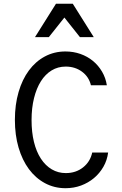

<svg xmlns="http://www.w3.org/2000/svg" viewBox="-20 -981 640 1011"><path d="M465.6 -178Q455.2 -129.4 417.3 -99.5Q379.4 -69.6 326.6 -69.6Q286 -69.6 252.6 -89.3Q219.2 -109 195.3 -145.6Q171.4 -182.1 158.8 -233.5Q146.2 -284.9 146.2 -348.7Q146.2 -412.6 159.2 -464.5Q172.1 -516.4 195.4 -553.2Q218.7 -590 251.8 -610.2Q284.9 -630.4 326 -630.4Q375.4 -630.4 411.8 -603.5Q448.2 -576.6 458.8 -532H542.6Q536.6 -571 517.2 -603.9Q497.8 -636.8 469.2 -660.3Q440.6 -683.8 403.6 -696.9Q366.6 -710 324.4 -710Q265.7 -710 216.5 -683.8Q167.4 -657.6 132.3 -610.1Q97.1 -562.7 77.8 -496.3Q58.4 -429.8 58.4 -349.9Q58.4 -270 77.7 -204Q97.1 -138 132.2 -90.5Q167.4 -43 216.7 -16.5Q266.1 10 325.2 10Q368.8 10 406.8 -4.1Q444.8 -18.2 474.7 -43.2Q504.6 -68.2 524.4 -102.6Q544.2 -137 549.4 -178ZM164.2 -785.4H237L319 -888.6L401 -785.4H473.8L363.2 -961.4H274.8Z"/></svg>

Font: CommitMonoV142 ExtLt
Style: Regular
Weight: 200
Monospace: yes
Designer: Eigil Nikolajsen
Foundry: Eigil Nikolajsen
Version: Version 1.142